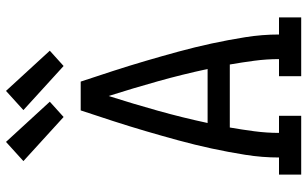

<svg xmlns="http://www.w3.org/2000/svg" viewBox="-212 -812 1024 640"><g transform="rotate(-90 300.0 -492.0)"><path d="M38 0V-74H95Q95 -130 104 -186.5Q113 -243 125 -298.5Q137 -354 152 -409Q167 -464 183 -518.5Q199 -573 216.5 -627Q234 -681 252 -735H348Q366 -681 383.5 -627Q401 -573 417 -518.5Q433 -464 448 -409Q463 -354 475 -298.5Q487 -243 496 -186.5Q505 -130 505 -74H562V0H366V-74H423Q423 -115 417.5 -156.5Q412 -198 405 -238H195Q188 -198 182.5 -156.5Q177 -115 177 -74H234V0ZM390 -312Q372 -396 349 -478Q326 -560 300 -642Q274 -560 251 -478Q228 -396 210 -312ZM400 -792 253 -926 317 -984 451 -838ZM230 -792 83 -926 147 -984 281 -838Z"/></g></svg>

Font: Iosevka Curly Slab Extended
Style: Regular
Weight: 400
Width: 7
Monospace: yes
Designer: Belleve Invis
Foundry: Belleve Invis
Version: Version 11.1.0; ttfautohint (v1.8.3)